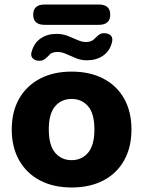

<svg xmlns="http://www.w3.org/2000/svg" viewBox="-20 -819 635 850"><path d="M297 11Q217 11 157.5 -20Q98 -51 65 -109Q32 -167 32 -246Q32 -325 65 -382.5Q98 -440 157.5 -471Q217 -502 297 -502Q378 -502 437.5 -471Q497 -440 529.5 -382.5Q562 -325 562 -246Q562 -167 529.5 -109Q497 -51 437.5 -20Q378 11 297 11ZM297 -110Q342 -110 370 -143Q398 -176 398 -246Q398 -316 370 -348.5Q342 -381 297 -381Q252 -381 224 -348.5Q196 -316 196 -246Q196 -176 224 -143Q252 -110 297 -110ZM178 -709Q127 -709 127 -754Q127 -799 178 -799H417Q468 -799 468 -754Q468 -709 417 -709ZM151 -550Q133 -551 123.5 -562.5Q114 -574 121 -593Q132 -630 161 -649.5Q190 -669 230 -669Q257 -669 280 -660Q303 -651 323 -642Q343 -633 360 -633Q386 -633 399 -648Q410 -659 419.5 -666Q429 -673 444 -672Q463 -671 472 -660Q481 -649 475 -629Q465 -592 435.5 -572Q406 -552 365 -552Q339 -552 316 -561.5Q293 -571 273 -580Q253 -589 235 -589Q207 -589 196 -573Q186 -563 176 -556Q166 -549 151 -550Z"/></svg>

Font: Chiron GoRound TC EB
Style: Regular
Weight: 700
Designer: Ryoko NISHIZUKA 西塚涼子 (kana, bopomofo & ideographs); Paul D. Hunt (Latin, Greek & Cyrillic); Sandoll Communications 산돌커뮤니
Foundry: Adobe
Version: Version 1.000;hotconv 1.1.1;makeotfexe 2.6.0